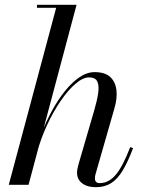

<svg xmlns="http://www.w3.org/2000/svg" viewBox="-20 -770 596 800"><path d="M16.5 0 214 -737.5H134V-750H299L99 0ZM379 10Q344 10 322.5 -6.2Q301 -22.5 301 -51Q301 -59 303.2 -69.2Q305.5 -79.5 309 -92L372 -308Q384.5 -350.5 389 -381.8Q393.5 -413 385.5 -430.2Q377.5 -447.5 351 -447.5Q325.5 -447.5 294.8 -421.2Q264 -395 233.2 -350.2Q202.5 -305.5 176.2 -249.2Q150 -193 134 -133H127Q137 -173.5 155 -219.5Q173 -265.5 197.2 -309.8Q221.5 -354 250.2 -390Q279 -426 310.5 -447.8Q342 -469.5 374.5 -469.5Q418 -469.5 439.8 -448.8Q461.5 -428 465.2 -394Q469 -360 457 -319.5L378 -44Q377 -40.5 376.2 -35.8Q375.5 -31 375.5 -27Q375.5 -7 395.5 -7Q433 -7 462.5 -42Q492 -77 522.5 -157L534.5 -153Q513 -95.5 491.2 -59.5Q469.5 -23.5 442.8 -6.8Q416 10 379 10Z"/></svg>

Font: Bodoni Moda 18pt
Style: Italic
Weight: 400
Italic angle: -13°
Designer: Owen Earl
Foundry: indestructible type
Version: Version 2.005